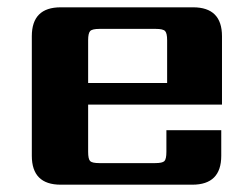

<svg xmlns="http://www.w3.org/2000/svg" viewBox="-20 -505 686 525"><path d="M221 -278H437V-395Q437 -414 431.5 -420Q426 -426 406 -426H252Q232 -426 226.5 -420Q221 -414 221 -395ZM146 -485H508Q587 -485 587 -406V-219H221V-90Q221 -70 226.5 -64.5Q232 -59 252 -59H404Q424 -59 429.5 -64.5Q435 -70 435 -90V-149H585V-79Q585 0 506 0H146Q67 0 67 -79V-406Q67 -485 146 -485Z"/></svg>

Font: Sarpanch
Style: Bold
Weight: 700
Designer: Manushi Parikh (Devanagari and Latin), Jyotish Sonowal (Devanagari)
Foundry: Indian Type Foundry
Version: Version 2.004;PS 1.0;hotconv 1.0.78;makeotf.lib2.5.61930; tt